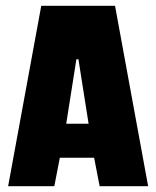

<svg xmlns="http://www.w3.org/2000/svg" viewBox="-20 -641 538 661"><path d="M490 0 376 -621H122L8 0H167L186 -98H304L323 0ZM285 -215H208L243 -437H250Z"/></svg>

Font: Passion One
Style: Regular
Weight: 400
Designer: Alejandro Lo Celso
Foundry: Fontstage
Version: Version 1.001